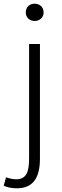

<svg xmlns="http://www.w3.org/2000/svg" viewBox="-58 -772 336 1043"><path d="M33 251C120 251 159 196 159 90V-533H100V88C100 155 89 202 30 202C9 202 -11 196 -25 191L-38 237C-21 245 6 251 33 251ZM130 -658C157 -658 179 -677 179 -704C179 -734 157 -752 130 -752C103 -752 82 -734 82 -704C82 -677 103 -658 130 -658Z"/></svg>

Font: Noto Sans Japanese Light
Style: Regular
Weight: 300
Designer: Ryoko NISHIZUKA (kana & ideographs); Paul D. Hunt (Latin, Greek & Cyrillic); Wenlong ZHANG (bopomofo); Sandoll Communica
Foundry: Adobe Systems Incorporated
Version: Version 1.000;PS 1;hotconv 1.0.78;makeotf.lib2.5.61930